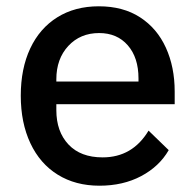

<svg xmlns="http://www.w3.org/2000/svg" viewBox="-20 -577 621 610"><path d="M46 -273Q46 -359 76 -423Q106 -487 162 -522Q218 -557 294 -557Q371 -557 425 -522Q479 -487 507 -425.5Q535 -364 535 -286V-246H159V-227Q159 -159 197.5 -118Q236 -77 306 -77Q401 -77 452 -162L516 -100Q486 -48 428.5 -17.5Q371 13 296 13Q220 13 163.5 -22Q107 -57 76.5 -122Q46 -187 46 -273ZM159 -318H420V-328Q420 -394 386 -433Q352 -472 295 -472Q235 -472 197 -431Q159 -390 159 -325Z"/></svg>

Font: IBM Plex Sans JP Medium
Style: Regular
Weight: 500
Designer: Mike Abbink; Paul van der Laan; Pieter van Rosmalen; Wujin Sim; Yejin Wi; Jinhee Kim; Boomi Park; Yona Kim; Kichan Ma
Foundry: Sandoll Inc.
Version: Version 1.001